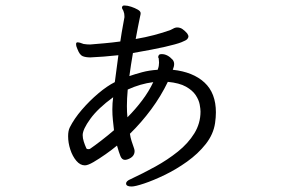

<svg xmlns="http://www.w3.org/2000/svg" viewBox="-20 -592 1040 699"><path d="M411 -391Q384 -388 358 -386Q332 -384 309 -383Q292 -383 281 -387.5Q270 -392 262 -413Q257 -423 257 -432Q257 -438 263 -438Q269 -438 284 -432Q288 -431 296 -430.5Q304 -430 308 -430Q332 -432 360.5 -434.5Q389 -437 418 -441Q423 -475 427.5 -498.5Q432 -522 433 -529V-533Q433 -543 430 -550Q429 -554 426.5 -557.5Q424 -561 424 -565Q424 -566 426 -570Q428 -572 433 -572Q444 -572 457.5 -567.5Q471 -563 481.5 -557Q492 -551 492 -544Q492 -541 491.5 -538.5Q491 -536 490 -532Q486 -513 482 -492.5Q478 -472 474 -450Q509 -456 541.5 -464.5Q574 -473 601 -483Q606 -485 610 -487.5Q614 -490 618 -491Q621 -492 625 -492Q636 -492 644.5 -486Q653 -480 661 -471Q666 -464 666 -459Q666 -455 662 -450Q658 -445 640 -438Q622 -431 580.5 -421.5Q539 -412 464 -399Q460 -378 457 -356.5Q454 -335 451 -315Q471 -322 497 -329Q523 -336 554 -338Q557 -346 558 -352Q559 -358 559 -364Q559 -368 558.5 -371Q558 -374 558 -377Q558 -378 558 -379L556 -383Q556 -384 556 -385Q556 -387 558 -391Q560 -395 569 -395Q590 -395 609 -374Q614 -367 614 -359Q614 -350 609 -338Q683 -330 724.5 -291.5Q766 -253 766 -183Q766 -165 763 -144Q757 -103 729 -67.5Q701 -32 661 -3.5Q621 25 579.5 45Q538 65 505 76Q472 87 459 87Q439 87 439 76Q439 67 456 60Q501 39 545.5 14.5Q590 -10 627.5 -40Q665 -70 687.5 -106.5Q710 -143 710 -186Q710 -195 707 -211.5Q704 -228 692.5 -245.5Q681 -263 657 -276.5Q633 -290 591 -294Q566 -242 530.5 -194Q495 -146 453 -105Q455 -91 459 -78.5Q463 -66 468 -52Q470 -46 470 -42Q470 -21 445 -12Q442 -11 439.5 -10.5Q437 -10 435 -10Q424 -10 418.5 -23.5Q413 -37 406 -62Q388 -47 364.5 -30.5Q341 -14 320.5 -2Q300 10 289 10Q272 10 258 -6.5Q244 -23 236 -47.5Q228 -72 228 -96Q228 -116 234 -128Q250 -160 278 -192.5Q306 -225 338 -252Q370 -279 398 -293ZM538 -293Q491 -287 445 -266Q442 -232 442 -206Q442 -194 442.5 -184Q443 -174 444 -165Q473 -194 497.5 -226.5Q522 -259 538 -293ZM395 -118Q393 -135 391 -154.5Q389 -174 389 -194Q389 -217 392 -238Q337 -198 309 -159.5Q281 -121 281 -100Q281 -89 285 -76.5Q289 -64 294 -53Q295 -49 302 -49Q307 -49 309 -51Q325 -62 349 -80.5Q373 -99 395 -118Z"/></svg>

Font: Klee One SemiBold
Style: Regular
Weight: 600
Designer: Fontworks Inc.
Foundry: Fontworks Inc.
Version: Version 1.00;January 12, 2022;FontCreator 13.0.0.2683 64-bit